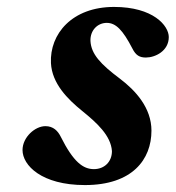

<svg xmlns="http://www.w3.org/2000/svg" viewBox="-20 -522 507 554"><path d="M45 -89C45 -45 100 12 225 12C362 12 417 -62 417 -145C417 -211 371 -261 326 -295C270 -337 243 -366 241 -404C240 -435 262 -456 288 -456C314 -456 334 -436 362 -382C372 -362 383 -356 401 -356C428 -356 467 -375 467 -415C467 -448 422 -502 309 -502C188 -502 123 -424 127 -340C130 -281 175 -236 217 -202C259 -168 300 -131 303 -86C303 -55 281 -34 251 -34C220 -34 192 -54 155 -128C147 -144 134 -158 111 -158C81 -158 45 -126 45 -89Z"/></svg>

Font: Heuristica
Style: Bold Italic
Weight: 700
Italic angle: -13°
Version: Version 1.0.1